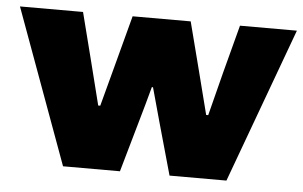

<svg xmlns="http://www.w3.org/2000/svg" viewBox="-43 -590 1030 652"><g transform="rotate(5 472.0 -264.0)"><path d="M0 -528H215L256 -367L294 -216H301L341 -366L384 -528H582L624 -365L662 -216H669L707 -365L750 -528H944L750 0H556L506 -178L474 -294H470Q452 -227 438 -179L387 0H193Z"/></g></svg>

Font: Archivo Black
Style: Regular
Weight: 400
Designer: Hector Gatti
Foundry: Omnibus-Type
Version: Version 1.101; ttfautohint (v1.8)